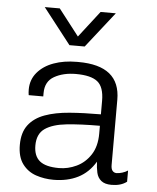

<svg xmlns="http://www.w3.org/2000/svg" viewBox="-54 -797 696 853"><g transform="rotate(5 294.5 -370.5)"><path d="M216 10Q175 10 138 -2.5Q101 -15 77.5 -46.5Q54 -78 54 -132Q54 -187 79.5 -220.5Q105 -254 151.5 -271Q198 -288 261.5 -293Q325 -298 401 -298V-358Q401 -420 371.5 -443.5Q342 -467 275 -467Q219 -467 179 -444.5Q139 -422 139 -370V-355H74Q73 -361 72.5 -367Q72 -373 72 -380Q72 -424 99 -456Q126 -488 171.5 -504.5Q217 -521 274 -521H281Q375 -521 421.5 -483Q468 -445 468 -369V-78Q468 -60 475 -52Q482 -44 493 -44Q504 -44 518.5 -48.5Q533 -53 543 -60V-10Q530 0 513 5Q496 10 475 10Q445 10 429 -3Q413 -16 408 -38Q403 -60 402 -87Q372 -37 325 -13.5Q278 10 216 10ZM236 -44Q276 -44 314 -62Q352 -80 376.5 -117.5Q401 -155 401 -212V-247Q316 -247 253.5 -240.5Q191 -234 157 -210.5Q123 -187 123 -135Q123 -88 150 -66Q177 -44 236 -44ZM428 -751 303 -592H235L111 -751H178L288 -609H250L360 -751Z"/></g></svg>

Font: Chivo Medium ExtraLight
Style: Regular
Weight: 250
Version: Version 2.002